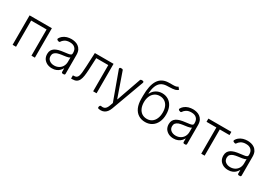

<svg xmlns="http://www.w3.org/2000/svg" viewBox="29 -1814 4344 3082"><g transform="rotate(30 2201.0 -273.0)"><path d="M497.2 -545.5V0H433.6V-485.8H147.7V0H84.2V-545.5Z M727.3 -6.4Q686.1 -27 661.6 -62.5Q637.8 -100.5 637.8 -152Q637.8 -192.1 653.4 -220.5Q668 -246.4 697.1 -266.3Q725.5 -283.4 763.5 -294.4Q813.6 -306.5 847.7 -309.7L888.8 -315.3Q921.2 -319.6 925.8 -320.3Q956.7 -323.5 973.7 -333.8Q990.1 -342.3 990.1 -362.9V-376.4Q990.1 -433.2 957 -463.8Q924.7 -495.7 862.2 -495.7Q801.8 -495.7 765.6 -469.8Q735.8 -449.6 720.9 -424Q718.4 -419.4 713.6 -416.7Q708.8 -414.1 703.8 -414.1Q700.3 -414.1 696 -415.8L675.1 -423.3Q668.7 -425.4 665 -430.8Q661.2 -436.1 661.2 -442.8Q661.2 -448.5 663.7 -453.1Q681.5 -484 704.2 -502.1Q735.1 -528.4 778.1 -541.5Q819.2 -552.9 860.1 -552.9Q890.3 -552.9 925.8 -544.7Q961.6 -535.9 987.9 -516.7Q1016.7 -497.2 1035.9 -460.6Q1053.6 -423.3 1053.6 -370V-21Q1053.6 -12.1 1047.6 -6Q1041.5 0 1032.7 0H1011Q1002.5 0 996.3 -6Q990.1 -12.1 990.1 -21V-86.3H987.2Q974.1 -60.7 952.8 -39.4Q931.1 -16 896.7 -2.1Q864 12.4 817.5 12.4Q768.1 12.4 727.3 -6.4ZM736.5 -72.8Q772 -44.7 826 -44.7Q873.9 -44.7 913.4 -67.5Q949.9 -88.8 970.5 -126.8Q990.1 -163.4 990.1 -209.2V-288Q985.4 -283 967.3 -275.6Q947.1 -269.9 929 -266.3L914.1 -263.8Q898.4 -261 886.4 -259.9L875.7 -258.2Q853 -255 847.7 -254.6Q806.1 -249.3 768.8 -237.2Q737.2 -224.8 718.8 -203.8Q701.3 -181.5 701.3 -149.9Q701.3 -99.1 736.5 -72.8Z M1259.6 -107.2Q1269.2 -132.1 1274.1 -175.4Q1279.1 -218.8 1282.3 -290.1L1294 -545.5H1640.6V0H1577.1V-485.8H1354L1343.7 -268.8Q1340.2 -197.1 1332.7 -148.4Q1325.3 -99.8 1310 -67.8Q1293.7 -33.4 1264.7 -16.7Q1235.8 0 1190.3 0H1167.6V-59.7H1184.7Q1214.1 -59.7 1232.1 -70.7Q1250 -81.7 1259.6 -107.2Z M1797.2 200.6Q1793.7 199.9 1792.3 199.2Q1785.2 197.8 1780.7 192.1Q1776.3 186.4 1776.3 179.3Q1776.3 176.5 1777.3 173.3L1782.3 155.9Q1784.4 149.1 1790 145.1Q1795.5 141 1801.8 141Q1803.6 141 1806.5 141.7Q1821.7 144.5 1833.1 144.5Q1853.3 144.5 1869.7 137.1Q1903.1 122.2 1925.4 60.7L1945.3 5.3L1754.6 -517.8Q1753.6 -521 1753.6 -524.5Q1753.6 -533 1759.6 -539.2Q1765.6 -545.5 1774.1 -545.5H1798.3Q1805 -545.5 1810.4 -541.7Q1815.7 -538 1818.2 -531.6L1975.1 -83.5H1980.1L2137.1 -531.6Q2139.2 -537.6 2144.7 -541.5Q2150.2 -545.5 2157 -545.5H2181.5Q2190.3 -545.1 2196.2 -539.1Q2202.1 -533 2202.1 -524.5Q2202.1 -520.2 2200.6 -517L1979.8 86.3Q1964.5 126.1 1943.5 151.6Q1922.2 177.9 1894.5 191.1Q1866.1 204.2 1832.4 204.2Q1815 204.2 1797.2 200.6Z M2418.3 -22.4Q2364 -56.5 2335 -122.3Q2306.1 -188.2 2306.1 -282.7V-339.8Q2306.1 -531.2 2366.7 -627.1Q2427.2 -723 2552.2 -727.3Q2582.7 -728.3 2608.7 -728.3H2625.7H2637.8Q2669.4 -728.3 2690.5 -732.8Q2711.6 -737.2 2726.9 -750L2759.9 -709.9Q2737.9 -688.6 2706.7 -680.4Q2685 -674.7 2661.2 -672.8Q2637.4 -670.8 2596.6 -669.4Q2568.9 -668.7 2555 -668Q2492.2 -664.8 2451 -635.3Q2410.9 -606.2 2389.4 -551.1Q2367.9 -496.1 2362.6 -414.4H2369.7Q2396.7 -469.1 2446.2 -498.8Q2495.7 -528.4 2556.8 -528.4Q2619.3 -528.4 2670.1 -497.9Q2721.6 -466.3 2750.2 -406.6Q2778.8 -346.9 2778.8 -263.8Q2778.8 -180.4 2749.3 -118.3Q2719.5 -55.8 2666.5 -22.2Q2613.6 11.4 2543 11.4Q2470.9 11.4 2418.3 -22.4ZM2543 -46.5Q2595.9 -46.5 2634.6 -73.5Q2673.3 -100.1 2694.4 -149.3Q2715.6 -198.5 2715.6 -263.8Q2715.6 -329.2 2694.2 -375.4Q2672.6 -421.5 2634.1 -446Q2595.5 -470.5 2544.4 -470.5Q2491.1 -470.5 2451.9 -443.5Q2412.6 -416.5 2391.5 -369Q2370.4 -321.4 2369.7 -260.3Q2369.7 -194.6 2390.6 -146.5Q2411.6 -98.4 2450.6 -72.4Q2489.7 -46.5 2543 -46.5Z M2980.1 -6.4Q2938.9 -27 2914.4 -62.5Q2890.6 -100.5 2890.6 -152Q2890.6 -192.1 2906.2 -220.5Q2920.8 -246.4 2949.9 -266.3Q2978.3 -283.4 3016.3 -294.4Q3066.4 -306.5 3100.5 -309.7L3141.7 -315.3Q3174 -319.6 3178.6 -320.3Q3209.5 -323.5 3226.6 -333.8Q3242.9 -342.3 3242.9 -362.9V-376.4Q3242.9 -433.2 3209.9 -463.8Q3177.6 -495.7 3115.1 -495.7Q3054.7 -495.7 3018.5 -469.8Q2988.6 -449.6 2973.7 -424Q2971.2 -419.4 2966.4 -416.7Q2961.6 -414.1 2956.7 -414.1Q2953.1 -414.1 2948.9 -415.8L2927.9 -423.3Q2921.5 -425.4 2917.8 -430.8Q2914.1 -436.1 2914.1 -442.8Q2914.1 -448.5 2916.5 -453.1Q2934.3 -484 2957 -502.1Q2987.9 -528.4 3030.9 -541.5Q3072.1 -552.9 3112.9 -552.9Q3143.1 -552.9 3178.6 -544.7Q3214.5 -535.9 3240.8 -516.7Q3269.5 -497.2 3288.7 -460.6Q3306.5 -423.3 3306.5 -370V-21Q3306.5 -12.1 3300.4 -6Q3294.4 0 3285.5 0H3263.8Q3255.3 0 3249.1 -6Q3242.9 -12.1 3242.9 -21V-86.3H3240.1Q3226.9 -60.7 3205.6 -39.4Q3183.9 -16 3149.5 -2.1Q3116.8 12.4 3070.3 12.4Q3021 12.4 2980.1 -6.4ZM2989.3 -72.8Q3024.9 -44.7 3078.8 -44.7Q3126.8 -44.7 3166.2 -67.5Q3202.8 -88.8 3223.4 -126.8Q3242.9 -163.4 3242.9 -209.2V-288Q3238.3 -283 3220.2 -275.6Q3199.9 -269.9 3181.8 -266.3L3166.9 -263.8Q3151.3 -261 3139.2 -259.9L3128.6 -258.2Q3105.8 -255 3100.5 -254.6Q3058.9 -249.3 3021.7 -237.2Q2990.1 -224.8 2971.6 -203.8Q2954.2 -181.5 2954.2 -149.9Q2954.2 -99.1 2989.3 -72.8Z M3398.1 -485.8V-545.5H3824.2V-485.8H3643.8V0H3580.6V-485.8Z M3991.8 -6.4Q3950.6 -27 3926.1 -62.5Q3902.3 -100.5 3902.3 -152Q3902.3 -192.1 3918 -220.5Q3932.5 -246.4 3961.6 -266.3Q3990.1 -283.4 4028.1 -294.4Q4078.1 -306.5 4112.2 -309.7L4153.4 -315.3Q4185.7 -319.6 4190.3 -320.3Q4221.2 -323.5 4238.3 -333.8Q4254.6 -342.3 4254.6 -362.9V-376.4Q4254.6 -433.2 4221.6 -463.8Q4189.3 -495.7 4126.8 -495.7Q4066.4 -495.7 4030.2 -469.8Q4000.4 -449.6 3985.4 -424Q3983 -419.4 3978.2 -416.7Q3973.4 -414.1 3968.4 -414.1Q3964.8 -414.1 3960.6 -415.8L3939.6 -423.3Q3933.2 -425.4 3929.5 -430.8Q3925.8 -436.1 3925.8 -442.8Q3925.8 -448.5 3928.3 -453.1Q3946 -484 3968.7 -502.1Q3999.6 -528.4 4042.6 -541.5Q4083.8 -552.9 4124.6 -552.9Q4154.8 -552.9 4190.3 -544.7Q4226.2 -535.9 4252.5 -516.7Q4281.2 -497.2 4300.4 -460.6Q4318.2 -423.3 4318.2 -370V-21Q4318.2 -12.1 4312.1 -6Q4306.1 0 4297.2 0H4275.6Q4267 0 4260.8 -6Q4254.6 -12.1 4254.6 -21V-86.3H4251.8Q4238.6 -60.7 4217.3 -39.4Q4195.7 -16 4161.2 -2.1Q4128.6 12.4 4082 12.4Q4032.7 12.4 3991.8 -6.4ZM4001.1 -72.8Q4036.6 -44.7 4090.6 -44.7Q4138.5 -44.7 4177.9 -67.5Q4214.5 -88.8 4235.1 -126.8Q4254.6 -163.4 4254.6 -209.2V-288Q4250 -283 4231.9 -275.6Q4211.6 -269.9 4193.5 -266.3L4178.6 -263.8Q4163 -261 4150.9 -259.9L4140.3 -258.2Q4117.5 -255 4112.2 -254.6Q4070.7 -249.3 4033.4 -237.2Q4001.8 -224.8 3983.3 -203.8Q3965.9 -181.5 3965.9 -149.9Q3965.9 -99.1 4001.1 -72.8Z"/></g></svg>

Font: DeltaSans Light
Style: Regular
Weight: 300
Designer: Rasmus Andersson
Foundry: rsms
Version: Version 3.012